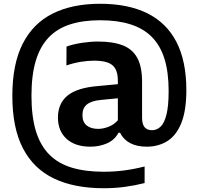

<svg xmlns="http://www.w3.org/2000/svg" viewBox="-20 -769 1054 1019"><path d="M530.5 230Q374 230 266 178.2Q158 126.5 101.8 18.2Q45.5 -90 45.5 -260Q45.5 -429.5 100.8 -537.5Q156 -645.5 260 -697.2Q364 -749 511 -749Q659 -749 761.2 -698.8Q863.5 -648.5 916.2 -546.8Q969 -445 969 -291Q969 -181.5 942 -115.2Q915 -49 867.5 -19.8Q820 9.5 759 9.5Q706.5 9.5 670.8 -9.5Q635 -28.5 617 -64.5H609Q588 -25.5 547.5 -8Q507 9.5 460 9.5Q379 9.5 333.2 -32.2Q287.5 -74 287.5 -145Q287.5 -220 338.5 -261.8Q389.5 -303.5 501.5 -312.5L630 -324.5L643 -251L513.5 -238.5Q464 -233.5 440.8 -214.2Q417.5 -195 417.5 -158.5Q417.5 -121.5 440 -103.2Q462.5 -85 501 -85Q526.5 -85 555.2 -95.8Q584 -106.5 605.5 -130.5V-340.5Q605.5 -381 592.2 -404.2Q579 -427.5 551 -437.2Q523 -447 479 -447Q447 -447 408.2 -440.8Q369.5 -434.5 332.5 -421.5L333 -522Q370.5 -535 415.5 -541.8Q460.5 -548.5 500.5 -548.5Q579.5 -548.5 631.2 -528.5Q683 -508.5 708.5 -461.8Q734 -415 734 -335V-145Q734 -109.5 747.5 -93.8Q761 -78 787 -78Q811.5 -78 831.5 -96Q851.5 -114 863.2 -159.5Q875 -205 875 -286.5Q875 -387 852.5 -458Q830 -529 784.8 -574Q739.5 -619 671.2 -640.2Q603 -661.5 511 -661.5Q420 -661.5 351.8 -639.5Q283.5 -617.5 238 -569.8Q192.5 -522 169.8 -445.8Q147 -369.5 147 -261Q147 -151.5 170.2 -74.5Q193.5 2.5 240.8 50.5Q288 98.5 360.2 120.5Q432.5 142.5 530.5 142.5Q586.5 142.5 639.5 135.5Q692.5 128.5 747.5 114.5V202.5Q696.5 215.5 642 222.8Q587.5 230 530.5 230Z"/></svg>

Font: Encode Sans SC SemiBold
Style: Regular
Weight: 600
Version: Version 3.002